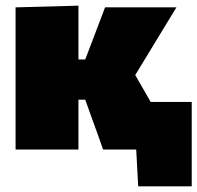

<svg xmlns="http://www.w3.org/2000/svg" viewBox="-20 -528 697 678"><path d="M35 0V-502L257 -508V-318H281L306 -383.5L351 -502H603Q574.5 -455 546.5 -409.2Q518.5 -363.5 490.5 -317L457.5 -263L499.5 -190Q505.5 -179.5 512 -168H657V130H468L461 0H344Q334.5 -27.5 324.8 -54.5Q315 -81.5 305.5 -107.5L281 -176H257V0Z"/></svg>

Font: Commissioner Black
Style: Regular
Weight: 900
Designer: Kostas Bartsokas
Foundry: Kostas Bartsokas
Version: Version 1.000; ttfautohint (v1.8.3)